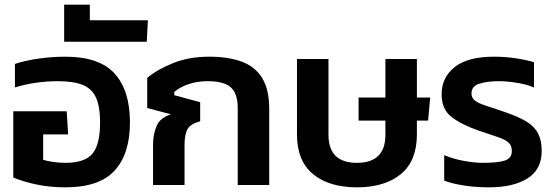

<svg xmlns="http://www.w3.org/2000/svg" viewBox="-20 -793 2379 823"><path d="M260 10Q193 10 135 -2.5Q77 -15 37 -32V-316H266L272 -217H165V-108Q184 -102 210.5 -98.5Q237 -95 261 -95Q343 -95 376 -134Q409 -173 409 -268Q409 -336 391.5 -374.5Q374 -413 334.5 -429Q295 -445 227 -445Q183 -445 135.5 -438.5Q88 -432 44 -418V-519Q89 -534 147 -542Q205 -550 260 -550Q406 -550 471.5 -477.5Q537 -405 537 -268Q537 -134 471.5 -62Q406 10 260 10Z M255 -614V-773H365V-706H614L609 -614Z M636 0V-172Q636 -218 651.5 -253.5Q667 -289 713 -303L611 -330V-459Q652 -494 720.5 -522Q789 -550 877 -550Q958 -550 1015.5 -529Q1073 -508 1103.5 -459Q1134 -410 1134 -326V0H999V-329Q999 -392 969.5 -418.5Q940 -445 870 -445Q825 -445 787.5 -432Q750 -419 727 -399V-385L838 -355V-273Q798 -263 784.5 -240.5Q771 -218 771 -171V0Z M1510 10Q1391 10 1322 -46.5Q1253 -103 1253 -217V-540H1388V-215Q1388 -95 1510 -95Q1632 -95 1632 -215V-276H1517V-375H1632V-540H1767V-375H1824L1815 -276H1767V-217Q1767 -103 1698 -46.5Q1629 10 1510 10Z M2075 10Q2019 10 1967.5 2Q1916 -6 1884 -19V-128Q1922 -112 1967.5 -103.5Q2013 -95 2050 -95Q2115 -95 2144.5 -105Q2174 -115 2174 -146Q2174 -170 2158.5 -183Q2143 -196 2111 -206.5Q2079 -217 2029 -234Q1956 -260 1914.5 -292.5Q1873 -325 1873 -389Q1873 -461 1929 -505.5Q1985 -550 2098 -550Q2145 -550 2192 -543Q2239 -536 2269 -526V-418Q2236 -432 2193.5 -438.5Q2151 -445 2117 -445Q2070 -445 2035.5 -434.5Q2001 -424 2001 -392Q2001 -372 2018.5 -360Q2036 -348 2068.5 -338Q2101 -328 2146 -312Q2202 -293 2236.5 -272Q2271 -251 2286.5 -221Q2302 -191 2302 -146Q2302 -67 2241.5 -28.5Q2181 10 2075 10Z"/></svg>

Font: Kanit Medium
Style: Regular
Weight: 500
Designer: Katatrad Team
Foundry: CadsonDemak
Version: Version 2.000; ttfautohint (v1.8.3)